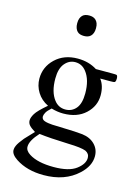

<svg xmlns="http://www.w3.org/2000/svg" viewBox="-141 -821 809 1124"><g transform="rotate(15 263.0 -259.0)"><path d="M159 -172Q116 -193 92.5 -231Q69 -269 69 -313Q69 -384 121.5 -434Q174 -484 257 -484Q324 -484 374 -452H474Q496 -452 499.5 -450.5Q503 -449 504 -446Q507 -441 507 -430Q507 -417 504 -412Q503 -409 499.5 -407Q496 -405 474 -405H413Q441 -368 441 -311Q441 -245 390.5 -198Q340 -151 256 -151Q220 -151 184 -162Q161 -142 153.5 -127.5Q146 -113 146 -104Q146 -93 154 -85.5Q162 -78 188 -74Q201 -71 259 -70Q366 -67 396 -63Q444 -57 472.5 -28Q501 1 501 43Q501 102 446 153Q367 227 238 227Q138 227 69 182Q31 157 31 130Q31 117 37 104Q45 85 73 51Q77 46 125 -4Q99 -20 88 -32.5Q77 -45 77 -62Q77 -79 91.5 -103Q106 -127 159 -172ZM248 -460Q211 -460 185 -429Q159 -398 159 -337Q159 -256 194 -211Q220 -177 262 -177Q301 -177 326 -206.5Q351 -236 351 -298Q351 -380 315 -426Q289 -460 248 -460ZM154 0Q130 26 117.5 48.5Q105 71 105 90Q105 115 134 133Q186 166 283 166Q375 166 419 133Q463 100 463 63Q463 37 438 25Q410 14 332 12Q216 8 154 0ZM199 -683Q199 -701 203.5 -712.5Q208 -724 215.5 -731.5Q223 -739 233.5 -742Q244 -745 256 -745Q268 -745 278 -742Q288 -739 296 -731.5Q304 -724 308.5 -712.5Q313 -701 313 -683Q313 -666 308.5 -654Q304 -642 296 -634.5Q288 -627 278 -624Q268 -621 256 -621Q244 -621 233.5 -624Q223 -627 215.5 -634.5Q208 -642 203.5 -654Q199 -666 199 -683Z"/></g></svg>

Font: MM Ethnic
Style: Regular
Weight: 400
Designer: Khon Soe Zaw Thu
Version: Version 1.00 July 18, 2016, initial release